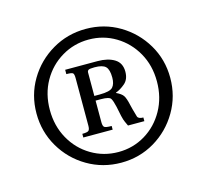

<svg xmlns="http://www.w3.org/2000/svg" viewBox="-69 -752 598 556"><g transform="rotate(-15 230.5 -474.5)"><path d="M231 -274Q176 -274 130 -301Q84 -328 57 -374Q30 -420 30 -475Q30 -530 57 -575.5Q84 -621 130 -648Q176 -675 231 -675Q286 -675 331.5 -648Q377 -621 404 -575.5Q431 -530 431 -475Q431 -420 404 -374Q377 -328 331.5 -301Q286 -274 231 -274ZM231 -306Q275 -306 311.5 -328Q348 -350 369.5 -388.5Q391 -427 391 -475Q391 -523 369.5 -561Q348 -599 311.5 -621Q275 -643 231 -643Q187 -643 150 -621Q113 -599 91.5 -561Q70 -523 70 -475Q70 -427 91.5 -388.5Q113 -350 150 -328Q187 -306 231 -306ZM143 -373V-384Q159 -384 162.5 -388Q166 -392 166 -402V-545Q166 -557 162.5 -560Q159 -563 143 -563V-576H240Q271 -576 290.5 -564Q310 -552 310 -526Q310 -503 296 -491Q282 -479 268 -474V-473Q283 -466 288.5 -458Q294 -450 299 -427L302 -415Q306 -400 308.5 -392Q311 -384 326 -384V-373H277Q274 -380 271 -386Q268 -392 265 -405L259 -434Q255 -452 250.5 -459.5Q246 -467 221 -467H205V-402Q205 -391 209 -387.5Q213 -384 231 -384V-373ZM205 -481H221Q252 -481 260.5 -490.5Q269 -500 269 -519Q269 -543 260 -552Q251 -561 227 -561Q212 -561 208.5 -558.5Q205 -556 205 -551Z"/></g></svg>

Font: Frank Ruhl Libre Light
Style: Regular
Weight: 300
Designer: Yanek Iontef
Foundry: Fontef
Version: Version 6.003;gftools[0.9.30]